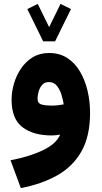

<svg xmlns="http://www.w3.org/2000/svg" viewBox="-20 -684 514 971"><path d="M198.2 -475.1 118.2 -638.2 170.9 -664.1 228.5 -546.9 286.1 -664.1 338.9 -638.2 258.8 -475.1ZM435.5 -113.3Q435.5 4.4 392.1 81.3Q348.6 158.2 269.8 202.6Q190.9 247.1 85.4 267.1L33.2 126.5Q130.4 107.9 197.8 75.4Q265.1 43 284.2 -3.4Q261.7 1 241.7 1Q148.4 1 93.5 -40.8Q38.6 -82.5 38.6 -179.7Q38.6 -219.2 50.5 -260.7Q62.5 -302.2 86.2 -337.4Q109.9 -372.6 145.5 -394.3Q181.2 -416 228 -416Q281.7 -416 320.8 -390.4Q359.9 -364.7 385.3 -321Q410.6 -277.3 423.1 -223.6Q435.5 -169.9 435.5 -113.3ZM238.8 -149.9Q259.8 -149.9 276.4 -152.1Q293 -154.3 302.2 -156.2Q299.3 -175.3 291.7 -201.9Q284.2 -228.5 268.8 -248.8Q253.4 -269 227.1 -269Q205.1 -269 192.6 -254.2Q180.2 -239.3 175 -219.7Q169.9 -200.2 169.9 -185.5Q169.9 -161.1 190.4 -155.5Q210.9 -149.9 238.8 -149.9Z"/></svg>

Font: Vazirmatn UI FD Black
Style: Regular
Weight: 900
Designer: Saber Rastikerdar
Foundry: Saber Rastikerdar
Version: Version 33.003